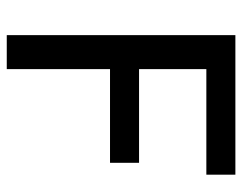

<svg xmlns="http://www.w3.org/2000/svg" viewBox="-96 -638 733 582"><g transform="rotate(90 271.0 -346.5)"><path d="M86 0V-693H509V-605H189V-401H473V-313H189V0Z"/></g></svg>

Font: Ubuntu Sans Medium
Style: Regular
Weight: 500
Designer: Dalton Maag Ltd
Foundry: Dalton Maag Ltd
Version: Version 1.006; ttfautohint (v1.8.4.7-5d5b)